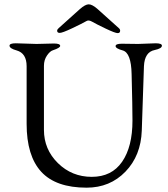

<svg xmlns="http://www.w3.org/2000/svg" viewBox="-20 -853 778 887"><path d="M380 -756Q357 -743 312.5 -722Q268 -701 256 -701Q244 -701 244 -711Q244 -717 251 -723L349 -811Q374 -833 390 -833Q406 -833 431 -811L529 -723Q535 -718 535 -711Q535 -700 523.5 -700Q512 -700 468 -721Q424 -742 407 -752Q390 -762 380 -756ZM543 -651 618 -650 699 -653Q728 -653 728 -642Q728 -629 695 -622Q648 -613 645 -547Q644 -536 635 -250Q631 -134 559.5 -60Q488 14 380 14Q238 14 170.5 -59.5Q103 -133 103 -281V-547Q103 -607 57 -620Q24 -629 24 -642Q24 -653 53 -653L149 -650L229 -652Q258 -652 258 -641Q258 -632 225 -621Q211 -617 197 -596.5Q183 -576 183 -549V-253Q183 -163 247.5 -99.5Q312 -36 404 -36Q496 -36 544 -105.5Q592 -175 592 -296Q592 -357 588 -511Q586 -609 547 -620Q514 -629 514 -640Q514 -651 543 -651Z"/></svg>

Font: EB Garamond
Style: Regular
Weight: 400
Version: Version 0.012